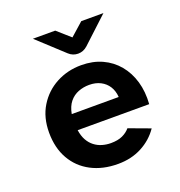

<svg xmlns="http://www.w3.org/2000/svg" viewBox="-131 -826 893 950"><g transform="rotate(-20 316.0 -351.0)"><path d="M330.8 12Q250.7 12 190.2 -19.8Q129.6 -51.5 95.9 -110.4Q62.1 -169.3 62.1 -250.5Q62.1 -329.7 97.7 -387.8Q133.3 -445.9 193 -477.9Q252.8 -509.9 324.9 -509.9Q386 -509.9 434.3 -487.8Q482.6 -465.7 515.8 -425.8Q549 -386 564.8 -332Q580.5 -277.9 575.9 -213.5H199.2Q203.9 -182.2 216 -160.2Q228.2 -138.2 246.5 -124.1Q264.8 -109.9 286.9 -103.5Q308.9 -97 332.7 -97Q369.3 -97 394 -108.4Q418.6 -119.9 433.7 -138.3L546.4 -96.6Q512 -46.3 456.7 -17.2Q401.4 12 330.8 12ZM198.9 -298.4H446.2Q443.9 -330.9 428.9 -354.7Q413.9 -378.4 388.2 -391.6Q362.6 -404.8 328.8 -404.8Q298.5 -404.8 271.4 -394.3Q244.2 -383.8 225.1 -360.5Q206.1 -337.1 198.9 -298.4ZM331.7 -568.4Q303.8 -568.4 282.8 -587.9L145.7 -714.4H263.3L332 -653.7L400.5 -714.4H517.2L380.9 -587.9Q359.2 -568.4 331.7 -568.4Z"/></g></svg>

Font: Atkinson Hyperlegible Mono ExtraLight
Style: Regular
Weight: 200
Monospace: yes
Designer: Elliott Scott, Megan Eiswerth, Linus Boman, Theodore Petrosky, Letters from Sweden
Foundry: Applied Design Works, Letters from Sweden
Version: Version 2.001